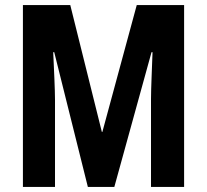

<svg xmlns="http://www.w3.org/2000/svg" viewBox="-20 -734 812 754"><path d="M325 0H429L575 -529H579C577 -467 573 -387 573 -345V0H703V-714H517L382 -216H380L256 -714H70V0H196V-342C196 -380 192 -463 189 -529H193Z"/></svg>

Font: Noto Sans Gurmukhi UI ExtraCondensed
Style: Bold
Weight: 700
Width: 2
Designer: Jelle Bosma - Monotype Design Team
Foundry: Monotype Imaging Inc.
Version: Version 2.004